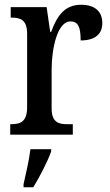

<svg xmlns="http://www.w3.org/2000/svg" viewBox="-20 -566 463 807"><path d="M23 0H286V-44H262C226 -44 197 -52 197 -111V-274C197 -361 221 -476 276 -476C309 -476 319 -451 319 -396C381 -396 410 -424 410 -469C410 -515 382 -546 321 -546C250 -546 219 -497 195 -432H191L176 -536H25V-492H28C66 -492 94 -483 94 -424V-116C94 -53 65 -44 26 -44H23ZM79 208V221H120C146 179 180 113 195 71V61H108C102 109 89 164 79 208Z"/></svg>

Font: Noto Serif Devanagari Condensed Medium
Style: Regular
Weight: 500
Width: 3
Designer: Universal Thirst, Indian Type Foundry and the Monotype Design Team
Foundry: Monotype Imaging Inc.
Version: Version 2.004